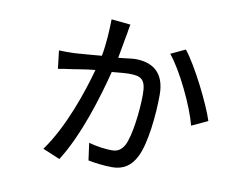

<svg xmlns="http://www.w3.org/2000/svg" viewBox="-75 -726 1149 889"><g transform="rotate(10 500.0 -281.5)"><path d="M424 -381C458 -384 486 -387 505 -387C560 -387 584 -376 584 -304C584 -224 569 -104 545 -59C527 -29 508 -24 486 -24C459 -24 415 -29 378 -40L389 41C418 47 464 53 501 53C554 53 591 29 615 -21C647 -85 661 -221 661 -316C661 -421 601 -459 522 -459C504 -459 478 -454 442 -451C451 -496 458 -544 463 -566C464 -578 468 -595 471 -612L381 -621C380 -567 377 -506 366 -447C314 -443 266 -438 240 -437C215 -436 191 -436 166 -437L176 -352C194 -355 220 -360 241 -362C264 -365 302 -373 348 -377C319 -270 260 -94 174 24L255 58C337 -70 395 -266 424 -381ZM904 -235C880 -311 796 -479 744 -543L676 -511C732 -444 807 -287 829 -200L904 -235Z"/></g></svg>

Font: Glow Sans SC Normal Book
Style: Regular
Weight: 500
Designer: Ryoko NISHIZUKA (kana, bopomofo & ideographs); Paul D. Hunt (Latin, Greek & Cyrillic); Sandoll Communications, Soo-young
Version: Version 0.93